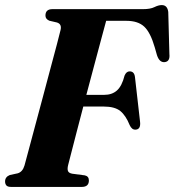

<svg xmlns="http://www.w3.org/2000/svg" viewBox="-28 -736 687 756"><path d="M151 -675Q151 -700 178.5 -700H535Q564 -700 580 -708Q596 -716 609 -716Q631 -716 634.5 -689L639 -523Q642 -494.5 621.5 -491.5Q600 -488.5 590 -519L581.5 -549Q564.5 -608 540 -631Q515.5 -654 469.5 -654H390Q384.5 -634.5 372.5 -589.2Q360.5 -544 344.5 -484.5Q328.5 -425 312 -362.5H382.5Q413 -362.5 432.5 -379.8Q452 -397 462.5 -438.5Q469.5 -455 482.5 -455Q501 -455 503.5 -432L523.5 -256.5Q527 -226 505 -225.5Q491 -225 482.5 -243.5Q467.5 -281 445.8 -298.8Q424 -316.5 380 -316.5H300Q286 -263.5 273.8 -216.2Q261.5 -169 252.8 -134.8Q244 -100.5 240.5 -87Q236.5 -71.5 239.5 -63Q242.5 -54.5 256.5 -52L306 -45.5Q322 -42 322 -25.5Q322 0 294 0H16Q2 0 -3 -6Q-8 -12 -8 -21.5Q-8 -39.5 11 -47L41.5 -53.5Q61 -59 68.5 -84.5Q73.5 -102.5 84.5 -144Q95.5 -185.5 110.2 -240Q125 -294.5 140.5 -353Q156 -411.5 170.5 -465.8Q185 -520 195.8 -560.5Q206.5 -601 210.5 -618Q216 -641.5 196 -647.5L166 -654.5Q150.5 -661.5 151 -675Z"/></svg>

Font: Fraunces 144pt Soft
Style: Bold Italic
Weight: 700
Italic angle: -16°
Version: Version 1.000;[b76b70a41]